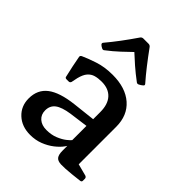

<svg xmlns="http://www.w3.org/2000/svg" viewBox="-214 -854 974 974"><g transform="rotate(45 273.0 -367.0)"><path d="M176 9Q116 9 78 -26.5Q40 -62 40 -117Q40 -180 85 -214.5Q130 -249 225 -260L359 -275L357 -227L245 -212Q191 -204 166.5 -185.5Q142 -167 142 -133Q142 -103 162.5 -85Q183 -67 217 -67Q252 -67 279 -78Q306 -89 324 -103Q342 -117 349 -127L361 -114Q358 -97 343 -76Q328 -55 303 -35.5Q278 -16 246 -3.5Q214 9 176 9ZM346 -325Q346 -380 319 -409.5Q292 -439 242 -439Q217 -439 197.5 -433.5Q178 -428 164 -412Q150 -396 142 -364L135 -330Q132 -321 123 -321H107Q97 -321 96 -331Q89 -361 83 -389.5Q77 -418 72 -446Q70 -454 79 -459Q107 -472 153.5 -487.5Q200 -503 257 -503Q350 -503 403 -456.5Q456 -410 456 -329V-162H346ZM456 -162V-32L437 -65L521 -43Q530 -39 530 -30V-16Q530 -7 520 -6L467 0Q418 5 393 4Q368 3 358.5 -10Q349 -23 349 -50V-100L346 -108V-162ZM109 -570Q102 -577 108 -584Q135 -616 163.5 -654Q192 -692 222 -736Q228 -743 237 -743H274Q283 -743 289 -736Q321 -692 349.5 -655.5Q378 -619 406 -587Q412 -580 404 -574Q400 -570 395.5 -567.5Q391 -565 386 -562Q377 -557 370 -563Q335 -589 303.5 -616.5Q272 -644 241 -673H264Q234 -644 203.5 -615.5Q173 -587 140 -562Q133 -555 124 -560Q120 -562 116 -564.5Q112 -567 109 -570Z"/></g></svg>

Font: Hahmlet Medium
Style: Regular
Weight: 500
Version: Version 1.002